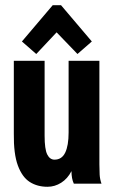

<svg xmlns="http://www.w3.org/2000/svg" viewBox="-20 -704 440 736"><path d="M162 12Q123 12 94 -6.5Q65 -25 48.5 -69.5Q32 -114 33 -192V-471H151V-184Q151 -132 161 -112Q171 -92 189 -92Q217 -92 230 -119Q243 -146 243 -196V-471H361V-74Q361 -52 362 -34.5Q363 -17 369 0H263Q254 -19 254 -48Q239 -19 214.5 -3.5Q190 12 162 12ZM119 -497 64 -545 182 -684H214L332 -545L277 -497L197 -580Z"/></svg>

Font: Inconsolata Condensed Black
Style: Regular
Weight: 900
Width: 3
Monospace: yes
Designer: Raph Levien, Cyreal, Brenton Simpson
Foundry: Raph Levien, Cyreal, Google
Version: Version 3.001; ttfautohint (v1.8.2.53-6de2)